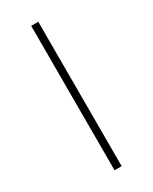

<svg xmlns="http://www.w3.org/2000/svg" viewBox="-146 -568 485 608"><g transform="rotate(-30 96.0 -264.0)"><path d="M109 0V-528H83V0Z"/></g></svg>

Font: Noto Sans Sinhala UI SemiCondensed Thin
Style: Regular
Weight: 100
Width: 4
Designer: Jelle Bosma - Monotype Design Team
Foundry: Monotype Imaging Inc.
Version: Version 2.006